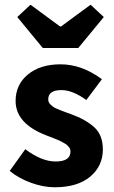

<svg xmlns="http://www.w3.org/2000/svg" viewBox="-20 -780 483 812"><path d="M211 12Q163 12 111 -7Q59 -26 21 -57L87 -149Q156 -97 215 -97Q278 -97 278 -139Q278 -144 276.5 -149Q275 -154 271 -158.5Q267 -163 263.5 -166.5Q260 -170 252.5 -174Q245 -178 240 -181Q235 -184 225.5 -188Q216 -192 210.5 -194Q205 -196 194 -200.5Q183 -205 177 -207Q46 -257 46 -353Q46 -422 98 -465Q150 -508 236 -508Q326 -508 411 -445L345 -357Q287 -399 240 -399Q184 -399 184 -360Q184 -353 186.5 -347.5Q189 -342 195 -336.5Q201 -331 206 -327.5Q211 -324 222 -319.5Q233 -315 239 -312.5Q245 -310 260 -304.5Q275 -299 281 -297Q342 -275 378.5 -242Q415 -209 415 -148Q415 -78 361.5 -33Q308 12 211 12ZM161 -577 53 -708 109 -760 234 -668H238L363 -760L419 -708L311 -577Z"/></svg>

Font: Toshiba Sans
Style: Bold
Weight: 700
Designer: Paul D. Hunt
Foundry: Toshiba Corporation
Version: Version 2.020;PS 2.0;hotconv 1.0.86;makeotf.lib2.5.63406